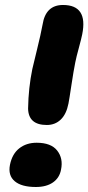

<svg xmlns="http://www.w3.org/2000/svg" viewBox="-20 -768 355 771"><path d="M168 -266.1Q94.2 -266.1 92.8 -332Q94.2 -415.5 109.9 -491.2Q112.8 -504.9 128.2 -567.1Q143.6 -629.4 150.9 -668.9Q163.1 -748 232.9 -748Q334 -748 310.1 -629.9Q307.1 -614.3 296.9 -576.9Q286.6 -539.6 282.2 -517.1Q275.4 -483.4 266.8 -426.3Q258.3 -369.1 254.9 -352.1Q246.6 -309.6 223.9 -287.8Q201.2 -266.1 168 -266.1ZM124 -17.1Q66.4 -17.1 39.1 -40.3Q11.7 -63.5 20 -106Q28.8 -149.9 57.4 -172.4Q85.9 -194.8 127 -194.8Q185.1 -194.8 209.7 -163.3Q234.4 -131.8 225.1 -86.9Q219.2 -54.2 192.9 -35.6Q166.5 -17.1 124 -17.1Z"/></svg>

Font: Shantell Sans Bouncy
Style: Italic
Weight: 800
Italic angle: -11.31°
Designer: Stephen Nixon, Anya Danilova, Shantell Martin
Foundry: Arrow Type
Version: Version 1.006;[9816181b4]